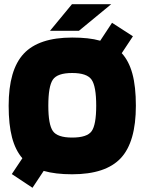

<svg xmlns="http://www.w3.org/2000/svg" viewBox="-20 -815 685 910"><path d="M134 75 36 10 86 -65Q53 -103 37 -163.5Q21 -224 21 -314Q21 -484 92.5 -560.5Q164 -637 322 -637Q361 -637 394 -633.5Q427 -630 455 -622L511 -707L610 -643L557 -563Q591 -526 607.5 -465.5Q624 -405 624 -314Q624 -142 552.5 -65.5Q481 11 322 11Q282 11 248.5 7Q215 3 187 -5ZM209 -314Q209 -225 230.5 -194Q252 -163 322 -163Q393 -163 414.5 -193.5Q436 -224 436 -314Q436 -406 414 -437.5Q392 -469 322 -469Q252 -469 230.5 -437.5Q209 -406 209 -314ZM321 -795H507L354 -669H217Z"/></svg>

Font: Blinker ExtraBold
Style: Regular
Weight: 800
Designer: Juergen Huber
Foundry: supertype
Version: Version 1.017;hotconv 1.0.117;makeotfexe 2.5.65602